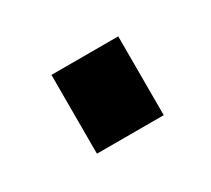

<svg xmlns="http://www.w3.org/2000/svg" viewBox="-44 -184 274 249"><g transform="rotate(-30 92.5 -59.0)"><path d="M46 -118H146V0H46Z"/></g></svg>

Font: Osterbar
Style: Regular
Weight: 500
Width: 3
Designer: Peter Wiegel, Basierend auf Erbar schmal-halbfette Grotesk v. Jacob Erbar
Foundry: Peter Wiegel
Version: Version 1.0